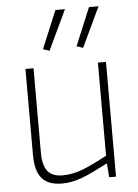

<svg xmlns="http://www.w3.org/2000/svg" viewBox="-56 -846 645 900"><g transform="rotate(-5 266.5 -396.5)"><path d="M200 10Q135 10 105 -25Q75 -60 75 -135V-540H113V-143Q113 -83 135 -55.5Q157 -28 205 -28Q255 -28 304.5 -48Q354 -68 416 -102V-540H454V0H422L417 -64H413Q376 -45 347 -31Q318 -17 293.5 -8Q269 1 246.5 5.5Q224 10 200 10ZM165 -625 239 -803H284L195 -615ZM323 -625 397 -803H442L353 -615Z"/></g></svg>

Font: Encode Sans Narrow
Style: Thin
Weight: 250
Designer: Pablo Impallari, Andres Torresi
Foundry: Pablo Impallari, Andres Torresi
Version: Version 1.000; ttfautohint (v1.00) -l 8 -r 50 -G 200 -x 14 -